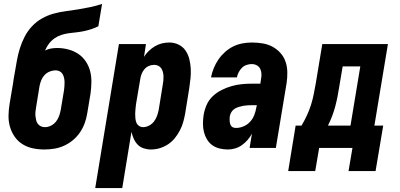

<svg xmlns="http://www.w3.org/2000/svg" viewBox="-20 -755 2040 980"><path d="M206 8Q176 8 147.5 2Q119 -4 95 -19Q71 -34 55 -57Q39 -80 31 -107.5Q23 -135 23.5 -165Q24 -195 29 -225L46 -326Q48 -341 50.5 -356.5Q53 -372 56 -387Q61 -417 66.5 -447.5Q72 -478 81.5 -508.5Q91 -539 106 -568Q121 -597 143.5 -621Q166 -645 194.5 -661Q223 -677 254 -685.5Q285 -694 316 -698Q347 -702 378 -707Q409 -712 440 -718.5Q471 -725 501 -735L482 -621Q464 -612 445.5 -606Q427 -600 408 -596Q389 -592 370 -590Q351 -588 332 -585.5Q313 -583 294 -577Q275 -571 258.5 -559.5Q242 -548 229.5 -531.5Q217 -515 210 -497Q225 -505 241 -507.5Q257 -510 272 -510Q301 -510 329 -502.5Q357 -495 379.5 -480Q402 -465 417.5 -442Q433 -419 440 -392Q447 -365 446.5 -335.5Q446 -306 442 -277L425 -175Q421 -150 412 -125.5Q403 -101 388 -79Q373 -57 352 -39.5Q331 -22 306.5 -11Q282 0 256.5 4Q231 8 206 8ZM209 -106Q225 -106 240 -113.5Q255 -121 265.5 -134Q276 -147 281.5 -162.5Q287 -178 290 -194L307 -296Q308 -306 309 -317Q310 -328 309.5 -338.5Q309 -349 306.5 -359.5Q304 -370 298.5 -378.5Q293 -387 283.5 -391.5Q274 -396 264 -396Q249 -396 234 -390Q219 -384 208 -372.5Q197 -361 191 -346.5Q185 -332 182 -317L164 -206Q162 -195 161 -184Q160 -173 161 -162.5Q162 -152 164.5 -141.5Q167 -131 173 -123Q179 -115 188.5 -110.5Q198 -106 209 -106Z M466 205 587 -530H725L715 -465Q725 -481 739.5 -495Q754 -509 771 -519Q788 -529 806.5 -533.5Q825 -538 844 -538Q869 -538 891 -527.5Q913 -517 926.5 -497.5Q940 -478 946 -454.5Q952 -431 953.5 -406.5Q955 -382 952.5 -356.5Q950 -331 946 -305L925 -175Q921 -153 915 -131.5Q909 -110 898 -89Q887 -68 872 -49.5Q857 -31 837 -18Q817 -5 795 1.5Q773 8 750 8Q731 8 713 2Q695 -4 682.5 -17Q670 -30 662.5 -47Q655 -64 651 -82L604 205ZM710 -106Q726 -106 741 -114Q756 -122 766 -135Q776 -148 781.5 -163.5Q787 -179 790 -194L811 -324Q813 -335 814 -346Q815 -357 814.5 -367.5Q814 -378 811 -388.5Q808 -399 802.5 -407Q797 -415 787.5 -419.5Q778 -424 767 -424Q753 -424 740 -418.5Q727 -413 717.5 -402Q708 -391 703 -378Q698 -365 696 -352L674 -222Q673 -210 671.5 -198Q670 -186 670 -174.5Q670 -163 671 -151.5Q672 -140 676 -129.5Q680 -119 689.5 -112.5Q699 -106 710 -106Z M1143 8Q1122 8 1101 3Q1080 -2 1063.5 -14Q1047 -26 1036.5 -43.5Q1026 -61 1021 -81Q1016 -101 1016 -123Q1016 -145 1019 -166Q1023 -192 1034 -218Q1045 -244 1065.5 -263.5Q1086 -283 1111 -295.5Q1136 -308 1162.5 -315.5Q1189 -323 1215 -325.5Q1241 -328 1267 -328H1309L1312 -350Q1315 -364 1314.5 -377.5Q1314 -391 1308.5 -403Q1303 -415 1291 -421.5Q1279 -428 1265 -428Q1252 -428 1238.5 -423.5Q1225 -419 1215 -409Q1205 -399 1198.5 -386.5Q1192 -374 1189 -360H1057Q1062 -385 1071.5 -408Q1081 -431 1095 -451.5Q1109 -472 1128.5 -489.5Q1148 -507 1170.5 -518Q1193 -529 1217.5 -533.5Q1242 -538 1265 -538Q1293 -538 1320.5 -533.5Q1348 -529 1371 -516.5Q1394 -504 1411.5 -484.5Q1429 -465 1437.5 -440Q1446 -415 1446.5 -387Q1447 -359 1443 -332L1388 0H1254L1266 -73Q1257 -56 1244 -41Q1231 -26 1215 -14.5Q1199 -3 1180.5 2.5Q1162 8 1144 8Q1144 8 1144 8Q1144 8 1143 8ZM1185 -102Q1204 -102 1223 -110Q1242 -118 1256 -133Q1270 -148 1277.5 -167Q1285 -186 1288 -205L1291 -218H1267Q1256 -218 1245 -217.5Q1234 -217 1222.5 -215Q1211 -213 1199.5 -209.5Q1188 -206 1178 -200Q1168 -194 1161.5 -183.5Q1155 -173 1153 -162Q1152 -155 1152 -148Q1152 -141 1152.5 -134.5Q1153 -128 1155 -122Q1157 -116 1161 -111Q1165 -106 1171.5 -104Q1178 -102 1185 -102Z M1451 118 1489 -114H1519Q1534 -139 1546.5 -166Q1559 -193 1567.5 -220Q1576 -247 1581.5 -275Q1587 -303 1592 -331L1625 -530H1960L1891 -114H1936L1897 118H1759L1779 0H1609L1589 118ZM1769 -114 1819 -416H1729L1712 -315Q1708 -289 1703 -263.5Q1698 -238 1691.5 -213Q1685 -188 1675.5 -163Q1666 -138 1654 -114Z"/></svg>

Font: Iosevka Curly Heavy Oblique
Style: Regular
Weight: 900
Italic angle: -9°
Monospace: yes
Designer: Belleve Invis
Foundry: Belleve Invis
Version: Version 11.1.0; ttfautohint (v1.8.3)